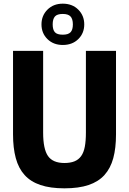

<svg xmlns="http://www.w3.org/2000/svg" viewBox="-20 -1016 703 1046"><path d="M331 10Q254 10 200.5 -8Q147 -26 114 -62.5Q81 -99 66 -154.5Q51 -210 51 -284V-739H215V-294Q215 -204 241.5 -166Q268 -128 331 -128Q363 -128 385.5 -137Q408 -146 422 -165.5Q436 -185 442 -216.5Q448 -248 448 -294V-739H612V-284Q612 -209 597 -154Q582 -99 549 -62.5Q516 -26 462.5 -8Q409 10 331 10ZM322 -771Q271 -771 238.5 -803Q206 -835 206 -883Q206 -931 238.5 -963.5Q271 -996 322 -996Q374 -996 406.5 -963.5Q439 -931 439 -883Q439 -835 406.5 -803Q374 -771 322 -771ZM322 -827Q352 -827 364.5 -840.5Q377 -854 377 -883Q377 -912 364.5 -926Q352 -940 322 -940Q291 -940 279 -926Q267 -912 267 -883Q267 -854 279 -840.5Q291 -827 322 -827Z"/></svg>

Font: Encode Sans Compressed
Style: ExtraBold
Weight: 800
Designer: Pablo Impallari, Andres Torresi
Foundry: Pablo Impallari, Andres Torresi
Version: Version 1.000; ttfautohint (v1.00) -l 8 -r 50 -G 200 -x 14 -